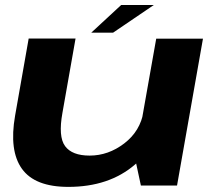

<svg xmlns="http://www.w3.org/2000/svg" viewBox="-20 -744 870 770"><path d="M545 0H690L794 -589H606.5L521.5 -109.5ZM283 -589.5H95L40.5 -280Q16 -139.5 68 -67Q120 5.5 254 5.5Q417.5 5.5 521.5 -84.2Q625.5 -174 638.5 -249L556 -297.5Q542.5 -218 478.5 -169Q414.5 -120 339.5 -120Q269 -120 241 -158Q213 -196 230.5 -292ZM346 -613H433.5L597 -724H466Z"/></svg>

Font: Anybody Expanded
Style: Bold Italic
Weight: 700
Width: 7
Italic angle: -10°
Version: Version 1.113;gftools[0.9.25]